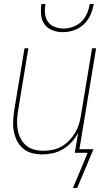

<svg xmlns="http://www.w3.org/2000/svg" viewBox="-20 -760 540 955"><path d="M293 -600Q266 -600 241 -609.5Q216 -619 201.5 -639Q187 -659 184.5 -686Q182 -713 186 -740H206Q202 -717 204 -693.5Q206 -670 218 -652.5Q230 -635 251.5 -626.5Q273 -618 296 -618Q319 -618 343 -626.5Q367 -635 385 -652.5Q403 -670 413 -693.5Q423 -717 426 -740H446Q442 -713 430 -686Q418 -659 397 -639Q376 -619 348 -609.5Q320 -600 293 -600ZM364 175H343L416 0H352L369 -100Q356 -75 337 -54Q318 -33 294 -18.5Q270 -4 243.5 2Q217 8 191 8Q164 8 139 1.5Q114 -5 95 -21Q76 -37 64.5 -60Q53 -83 48.5 -108Q44 -133 45.5 -159.5Q47 -186 51 -213L102 -520H121L70 -210Q66 -186 65 -162Q64 -138 68 -115Q72 -92 82.5 -71.5Q93 -51 110 -36.5Q127 -22 150 -16Q173 -10 197 -10Q219 -10 242.5 -15Q266 -20 287 -32Q308 -44 325 -62Q342 -80 354 -100.5Q366 -121 373 -143.5Q380 -166 383 -189L438 -520H458L375 -18H445Z"/></svg>

Font: Iosevka SS04 Thin
Style: Italic
Weight: 100
Italic angle: -9°
Monospace: yes
Designer: Belleve Invis
Foundry: Belleve Invis
Version: Version 19.0.0; ttfautohint (v1.8.4)